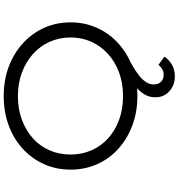

<svg xmlns="http://www.w3.org/2000/svg" viewBox="16 -763 958 1030"><g transform="rotate(-90 495.0 -248.0)"><path d="M600 211Q553 211 520.5 181.5Q488 152 488 106Q488 73 505 46Q522 19 550.5 -4Q579 -27 614.5 -47Q650 -67 687 -85L712 -47Q685 -32 658 -16.5Q631 -1 607.5 17Q584 35 570.5 55Q557 75 557 98Q557 123 571.5 137Q586 151 609 151Q626 151 639.5 143Q653 135 662 123L706 155Q692 178 664.5 194.5Q637 211 600 211ZM494 10Q408 10 336 -17.5Q264 -45 211 -93Q158 -141 129 -206.5Q100 -272 100 -348Q100 -425 129 -490Q158 -555 211 -604Q264 -653 336 -680Q408 -707 494 -707Q581 -707 652.5 -680Q724 -653 777.5 -604.5Q831 -556 860.5 -490.5Q890 -425 890 -348Q890 -272 860.5 -206.5Q831 -141 777.5 -92.5Q724 -44 652.5 -17Q581 10 494 10ZM494 -67Q563 -67 620.5 -88Q678 -109 720.5 -147.5Q763 -186 786 -237Q809 -288 809 -348Q809 -408 786 -460Q763 -512 720.5 -550Q678 -588 620.5 -609.5Q563 -631 494 -631Q425 -631 367.5 -609.5Q310 -588 268 -550.5Q226 -513 203.5 -461Q181 -409 181 -348Q181 -288 203.5 -236.5Q226 -185 268 -147Q310 -109 367.5 -88Q425 -67 494 -67Z"/></g></svg>

Font: Lexend Mega Light
Style: Regular
Weight: 300
Version: Version 1.007